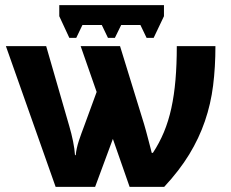

<svg xmlns="http://www.w3.org/2000/svg" viewBox="-20 -725 895 745"><path d="M195.8 0 2.9 -545.9H159.2L249 -234.9Q257.3 -207 263.4 -177Q269.5 -147 271 -123H273.9Q274.9 -135.7 278.1 -149.9Q281.2 -164.1 285.9 -178.5Q290.5 -192.9 295.9 -207.3Q301.3 -221.7 306.2 -234.9L355 -368.2L293 -545.9H445.8L539.1 -243.2Q542.5 -231.9 546.6 -216.8Q550.8 -201.7 554.7 -186.3Q558.6 -170.9 562.5 -156.5Q566.4 -142.1 568.8 -131.8H573.2Q598.1 -169.4 616 -212.2Q633.8 -254.9 644.8 -305.2Q655.8 -355.5 660.9 -415Q666 -474.6 666 -545.9H815.9Q815.9 -464.8 806.9 -393.1Q797.9 -321.3 775.1 -254.9Q752.4 -188.5 714.1 -125.7Q675.8 -63 617.2 0H482.9L418 -186L349.1 0ZM616.2 -705.1V-662.1L576.2 -578.1H548.8L524.9 -627.9H450.2L425.8 -578.1H398.9L375 -627.9H299.8L275.9 -578.1H249L210 -662.1V-705.1Z"/></svg>

Font: Droid Sans
Style: Bold
Weight: 700
Foundry: Ascender Corporation
Version: Version 1.00 build 112